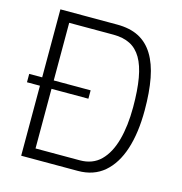

<svg xmlns="http://www.w3.org/2000/svg" viewBox="-108 -832 882 930"><g transform="rotate(15 333.0 -367.0)"><path d="M16 -351V-393H324V-351ZM81 0V-734H365Q430 -734 474.5 -711Q519 -688 547.5 -641.5Q576 -595 589 -526.5Q602 -458 602 -367Q602 -254 575.5 -172Q549 -90 496.5 -45Q444 0 365 0ZM139 -52H361Q425 -52 465 -91.5Q505 -131 524.5 -202Q544 -273 544 -367Q544 -452 533.5 -512Q523 -572 501 -609.5Q479 -647 444.5 -664.5Q410 -682 361 -682H139Z"/></g></svg>

Font: Exo Thin Light
Style: Regular
Weight: 300
Version: Version 2.000